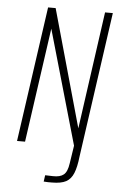

<svg xmlns="http://www.w3.org/2000/svg" viewBox="-54 -630 538 836"><g transform="rotate(5 215.0 -212.0)"><path d="M205 167Q196 167 187.5 167Q179 167 169 166L173 138L207 139Q238 140 254 127Q270 114 275 77L287 -1L144 -500L73 0H38L122 -591H155L299 -78L371 -591H405L315 44Q310 90 299 117Q288 144 266.5 155.5Q245 167 205 167Z"/></g></svg>

Font: Alumni Sans Thin ExtraLight
Style: Italic
Weight: 250
Italic angle: -8°
Version: Version 1.016